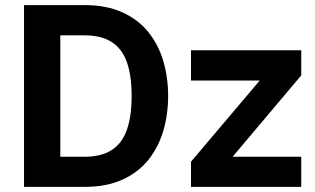

<svg xmlns="http://www.w3.org/2000/svg" viewBox="-20 -729 1230 749"><path d="M725.1 -414.7H993.1L725.1 -98.3V0H1155.2V-117.7H887.6L1155.2 -435V-532.8H725.1ZM635.9 -354.6Q635.9 -425.1 617.5 -489.1Q599 -553.1 559.7 -602.5Q520.3 -652 458.3 -680.5Q396.2 -709.1 309.2 -709.1H73.7V0H309.2Q396.2 0 458.3 -28.5Q520.3 -57 559.7 -106.6Q599 -156.3 617.5 -220.3Q635.9 -284.2 635.9 -354.6ZM493.5 -354.6Q493.5 -275.7 475.1 -222.9Q456.6 -170.2 416.1 -143.9Q375.6 -117.5 309.2 -117.5H215.3V-591.1H309.2Q375.6 -591.1 416.1 -564.8Q456.6 -538.6 475.1 -486.2Q493.5 -433.8 493.5 -354.6Z"/></svg>

Font: Estedad VF
Style: Regular
Weight: 100
Designer: Amin Abedi
Version: Version 7.3